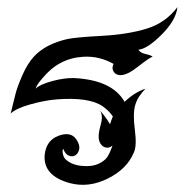

<svg xmlns="http://www.w3.org/2000/svg" viewBox="-20 -520 520 541"><path d="M480 -500Q476 -463 435.5 -422.5Q395 -382 370 -380Q375 -371 391 -367.5Q407 -364 410 -360Q403 -359 366.5 -330.5Q330 -302 310 -310Q302 -313 298.5 -321.5Q295 -330 300 -340Q259 -363 214 -360Q146 -356 100 -300Q84 -282 80 -270Q92 -282 127 -291.5Q162 -301 190 -300Q297 -294 331 -233Q359 -260 390 -270Q368 -248 361 -224Q354 -200 360 -154Q366 -108 357 -90Q338 -44 284 -17Q230 10 177 -4Q100 -25 106 -85Q111 -125 145 -137.5Q179 -150 194.5 -128Q210 -106 199 -89Q194 -82 187 -80Q167 -77 158 -101Q155 -95 157.5 -85Q160 -75 166 -70Q183 -55 211 -52.5Q239 -50 256.5 -58Q274 -66 281.5 -76.5Q289 -87 297 -110Q287 -101 275.5 -105Q264 -109 259.5 -123.5Q255 -138 263.5 -167.5Q272 -197 260 -210Q275 -195 290 -170Q293 -180 298 -192Q287 -208 270 -220Q232 -247 140 -240Q104 -237 64 -225.5Q24 -214 10 -200Q19 -237 24 -256.5Q29 -276 43 -308Q57 -340 75 -360Q108 -396 170 -410Q193 -415 267 -419Q341 -423 394 -439.5Q447 -456 480 -500Z"/></svg>

Font: SOV_mook
Style: Book
Weight: 400
Version: Version 1.00